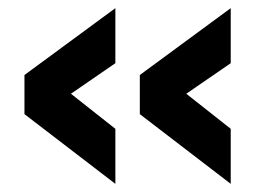

<svg xmlns="http://www.w3.org/2000/svg" viewBox="-20 -474 641 471"><path d="M40 -194V-290L263 -454V-319L154 -244L263 -158V-23ZM323 -194V-290L546 -454V-319L437 -244L546 -158V-23Z"/></svg>

Font: Cairo
Style: Bold
Weight: 700
Designer: Mohamed Gaber
Foundry: Kief Type Foundry
Version: Version 2.100